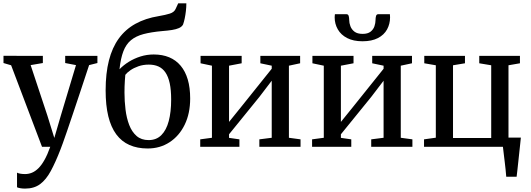

<svg xmlns="http://www.w3.org/2000/svg" viewBox="-20 -884 3200 1156"><path d="M131 251.5Q115.5 251.5 102.5 249.2Q89.5 247 82.5 243.5V155.5Q89 159.5 102.8 161.8Q116.5 164 131 164Q152.5 164 172.5 155.8Q192.5 147.5 211.5 128.8Q230.5 110 248.2 78.2Q266 46.5 282.5 0H233L47 -491L1 -504.5V-548L238 -547.5V-504.5L164.5 -492L265 -189L307 -53.5L346.5 -189L437.5 -492L372.5 -504.5V-547.5H566.5V-504.5L516.5 -492Q487.5 -403 462.5 -328.8Q437.5 -254.5 417.8 -195.2Q398 -136 383 -92.5Q368 -49 358.2 -21.8Q348.5 5.5 344.5 15Q314.5 92.5 286 145.2Q257.5 198 221.2 224.8Q185 251.5 131 251.5Z M869 10Q807 10 759.5 -11Q712 -32 680 -75.2Q648 -118.5 632 -184.2Q616 -250 616 -340Q616 -442.5 635.8 -520Q655.5 -597.5 695.2 -652.2Q735 -707 795.2 -740.5Q855.5 -774 936 -787Q977 -794 1002.8 -802.2Q1028.5 -810.5 1037 -829.5L1053 -864H1102Q1102 -840.5 1099.2 -817.2Q1096.5 -794 1092.2 -773.2Q1088 -752.5 1082 -736Q1074.5 -722.5 1057.5 -715Q1040.5 -707.5 1015.5 -703.5Q990.5 -699.5 957.5 -697Q890.5 -691 844.2 -678.8Q798 -666.5 768.5 -642Q739 -617.5 722.8 -575.2Q706.5 -533 699.5 -467Q723.5 -492 755.8 -512Q788 -532 826 -544Q864 -556 905.5 -556Q958 -556 998.8 -539Q1039.5 -522 1067.8 -488.2Q1096 -454.5 1110.5 -405.2Q1125 -356 1125 -291Q1125 -201 1092 -133.2Q1059 -65.5 1001.2 -27.8Q943.5 10 869 10ZM875 -40.5Q921.5 -40.5 951.5 -70.5Q981.5 -100.5 996 -155.2Q1010.5 -210 1010.5 -284.5Q1010.5 -342.5 1001.8 -382.8Q993 -423 976 -447.8Q959 -472.5 934 -483.8Q909 -495 876 -495Q842 -495 813.5 -485Q785 -475 764.8 -460.8Q744.5 -446.5 734.5 -433.5Q733 -417.5 731.8 -399.5Q730.5 -381.5 730 -363Q729.5 -344.5 729.5 -326.5Q729.5 -274.5 735.8 -223.8Q742 -173 758 -131.5Q774 -90 802.5 -65.2Q831 -40.5 875 -40.5Z M1185.5 0V-45L1256 -54.5V-488.5L1187.5 -503V-547.5H1435V-503L1359 -488.5V-150L1428.5 -236L1616 -470V-488.5L1547.5 -503V-547.5H1787V-503L1719.5 -488.5V-54.5L1789.5 -45V0H1541.5V-45L1616 -54.5V-398L1542 -301L1359 -75.5V-54L1421.5 -45V0Z M1859 0V-45L1929.5 -54.5V-488.5L1861 -503V-547.5H2108.5V-503L2032.5 -488.5V-150L2102 -236L2289.5 -470V-488.5L2221 -503V-547.5H2460.5V-503L2393 -488.5V-54.5L2463 -45V0H2215V-45L2289.5 -54.5V-398L2215.5 -301L2032.5 -75.5V-54L2095 -45V0ZM2066 -798.5Q2076.5 -798.5 2079.5 -787.5Q2082.5 -776.5 2082.5 -763.5Q2082.5 -745.5 2089.8 -726Q2097 -706.5 2114.5 -693.2Q2132 -680 2163.5 -680Q2194 -680 2211 -693.2Q2228 -706.5 2234.5 -726Q2241 -745.5 2241 -763.5Q2241 -776.5 2244 -787.5Q2247 -798.5 2257.5 -798.5H2327.5Q2327.5 -794 2328 -789Q2328.5 -784 2328.5 -779.5Q2328.5 -740 2310.5 -707Q2292.5 -674 2255.5 -654.8Q2218.5 -635.5 2162.5 -635.5Q2107.5 -635.5 2070.2 -654.8Q2033 -674 2014 -707Q1995 -740 1995 -779.5Q1995 -784.5 1995.5 -789Q1996 -793.5 1996.5 -798.5Z M3028 180Q3026.5 159.5 3024 135.8Q3021.5 112 3018.5 87.5Q3015.5 63 3012.8 40.5Q3010 18 3008 0H2533V-45L2604 -55V-491L2534.5 -503V-547.5H2779.5V-503L2707.5 -491V-53H2937.5V-491L2865.5 -503V-547.5H3110.5V-503L3041.5 -491V-55.5H3116Q3114 -35.5 3111.5 -11.8Q3109 12 3106.2 37.5Q3103.5 63 3100.8 88.2Q3098 113.5 3095.5 137Q3093 160.5 3090.5 180Z"/></svg>

Font: Merriweather 36pt
Style: Regular
Weight: 400
Designer: Eben Sorkin
Foundry: Eben Sorkin
Version: Version 2.100